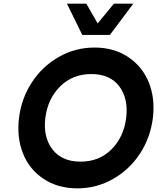

<svg xmlns="http://www.w3.org/2000/svg" viewBox="-20 -1020 860 1050"><path d="M430 -829 346 -1000H452L514 -892L603 -1000H709L581 -829ZM403 10Q296 10 218 -42Q140 -94 105.5 -181.5Q71 -269 84 -375Q97 -481 153.5 -568.5Q210 -656 300.5 -708Q391 -760 497 -760Q603 -760 681 -708Q759 -656 794 -568.5Q829 -481 816 -375Q803 -269 746.5 -181.5Q690 -94 599.5 -42Q509 10 403 10ZM670 -375Q683 -480 632.5 -547.5Q582 -615 479.5 -615Q377 -615 309 -547.5Q241 -480 228 -375Q215 -271 266.5 -203.5Q318 -136 420.5 -136Q523 -136 590 -203.5Q657 -271 670 -375Z"/></svg>

Font: Orkney
Style: BoldItalic
Weight: 700
Designer: Samuel Oakes and Alfredo Marco Pradil
Foundry: Alfredo Marco Pradil
Version: 1.0; ttfautohint (v1.5)